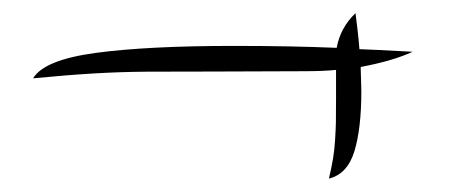

<svg xmlns="http://www.w3.org/2000/svg" viewBox="-20 -302 714 289"><path d="M475.1 -33.2Q479 -49.8 481.2 -62.7Q483.4 -75.7 484.4 -91.8Q485.4 -107.9 485.6 -118.2Q485.8 -128.4 485.8 -153.8Q485.8 -179.2 485.8 -196.8Q467.8 -194.8 436 -194.8Q353.5 -194.3 297.1 -194.3Q240.7 -194.3 200.7 -194.1Q160.6 -193.8 120.4 -191.4Q80.1 -189 29.8 -184.1Q46.4 -211.9 124.3 -222.4Q202.1 -232.9 332 -232.9Q418 -232.9 486.8 -230Q492.2 -260.3 515.1 -282.2Q515.6 -278.8 517.8 -260.3Q520 -241.7 521 -228Q537.6 -227.5 601.1 -224.1Q571.8 -210.4 522.9 -201.2Q522.9 -195.3 523.4 -183.1Q523.9 -170.9 523.9 -165Q523.9 -108.4 513.4 -74.2Q502.9 -40 475.1 -33.2Z"/></svg>

Font: Dancing Script OT
Style: Regular
Weight: 400
Foundry: Pablo Impallari. www.impallari.com
Version: Version 1.000